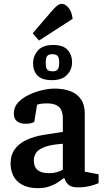

<svg xmlns="http://www.w3.org/2000/svg" viewBox="-20 -969 546 999"><path d="M178 10Q127 10 95 -8Q63 -26 49 -55Q35 -84 35 -118Q35 -162 56.5 -192Q78 -222 117 -240.5Q156 -259 206 -267L307 -283V-352Q307 -376 299.5 -394Q292 -412 274 -421.5Q256 -431 224 -431Q203 -431 190 -428.5Q177 -426 173 -424L158 -334Q157 -333 145 -329Q133 -325 113 -325Q86 -325 69 -337.5Q52 -350 52 -379Q52 -412 74.5 -436Q97 -460 131 -476Q165 -492 200.5 -500Q236 -508 263 -508Q313 -508 348 -494Q383 -480 402 -451.5Q421 -423 421 -379V-76L493 -62V-16Q491 -15 476 -9.5Q461 -4 438 1Q415 6 388 6Q351 6 336 -8Q321 -22 316 -41H310Q299 -32 280 -19.5Q261 -7 235.5 1.5Q210 10 178 10ZM234 -68Q261 -68 281 -75Q301 -82 307 -86V-221Q249 -217 216 -205.5Q183 -194 169.5 -176Q156 -158 156 -134Q156 -68 234 -68ZM250 -552Q197 -552 174.5 -576.5Q152 -601 152 -639Q152 -677 177 -706Q202 -735 257 -735Q309 -735 332 -709Q355 -683 355 -645Q355 -607 329 -579.5Q303 -552 250 -552ZM254 -598Q273 -598 280.5 -608Q288 -618 288 -643Q288 -671 279 -679Q270 -687 252 -687Q232 -687 225 -677Q218 -667 218 -643Q218 -614 226.5 -606Q235 -598 254 -598ZM183 -758 150 -796 251 -913Q263 -927 275 -937.5Q287 -948 300 -949Q317 -950 335 -930.5Q353 -911 358 -871Z"/></svg>

Font: Faustina SemiBold
Style: Regular
Weight: 600
Designer: Alfonso Garcia
Foundry: http://www.omnibus-type.com
Version: Version 1.200